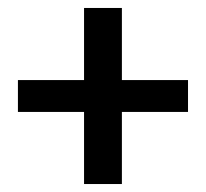

<svg xmlns="http://www.w3.org/2000/svg" viewBox="-20 -497 517 482"><path d="M452 -296V-216H286V-35H191V-216H25V-296H191V-477H286V-296Z"/></svg>

Font: MB Grotesk
Style: Regular
Weight: 400
Designer: Nawras Khrais
Foundry: Nawras Khrais
Version: Version 1.000;PS 001.000;hotconv 1.0.88;makeotf.lib2.5.64775